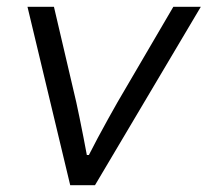

<svg xmlns="http://www.w3.org/2000/svg" viewBox="-20 -546 612 566"><path d="M187 0 61 -526H139L205 -244Q209 -227 214.5 -199Q220 -171 226 -141.5Q232 -112 236 -89H242Q253 -111 268 -139Q283 -167 298.5 -195Q314 -223 326 -244L491 -526H572L260 0Z"/></svg>

Font: Archivo SemiExpanded Light
Style: Italic
Weight: 300
Width: 6
Italic angle: -10°
Designer: Hector Gatti
Foundry: Omnibus-Type
Version: Version 2.001